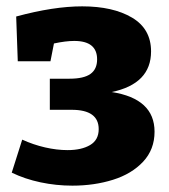

<svg xmlns="http://www.w3.org/2000/svg" viewBox="-20 -571 531 605"><path d="M467 -156Q467 -100 431 -61.5Q395 -23 336 -4.5Q277 14 208 14Q157 14 107.5 3.5Q58 -7 17 -27L50 -131Q85 -115 122 -106.5Q159 -98 193 -98Q237 -98 264 -114Q291 -130 291 -164Q291 -225 206 -225H137V-323H199Q244 -323 265 -338Q286 -353 286 -384Q286 -442 214 -442Q187 -442 150 -434L139 -378H36L31 -519Q149 -551 239 -551Q336 -551 396 -515.5Q456 -480 456 -409Q456 -307 332 -281Q467 -260 467 -156Z"/></svg>

Font: Bitter Pro ExtraBold
Style: Regular
Weight: 800
Designer: Sol Matas, and Bitter project Authors
Foundry: Sol Matas
Version: Version 1.010